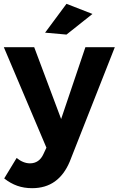

<svg xmlns="http://www.w3.org/2000/svg" viewBox="-30 -784 621 1005"><path d="M335 62Q306 131 257 166Q208 201 138 201Q96 201 60.5 188.5Q25 176 -8 150L57 43Q92 71 127 71Q151 71 169 58.5Q187 46 198 21L213 -11L-10 -537H149L290 -161L417 -537H571ZM318 -764 454 -711 318 -603 206 -613Z"/></svg>

Font: Alexandria SemiBold
Style: Regular
Weight: 600
Designer: Mohamed Gaber
Foundry: Kief Type Foundry
Version: Version 5.100